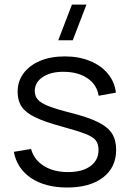

<svg xmlns="http://www.w3.org/2000/svg" viewBox="-20 -800 565 834"><path d="M296 -625H233L292.5 -780H355.5ZM271.5 14.5Q176.5 14.5 115.2 -26.5Q54 -67.5 40 -140.5L115 -153Q127 -107 169.8 -79.8Q212.5 -52.5 275.5 -52.5Q337 -52.5 372.5 -78.2Q408 -104 408 -148.5Q408 -173.5 396.8 -189.2Q385.5 -205 351 -218.5Q316.5 -232 248 -250.5Q174.5 -270.5 133 -290.5Q91.5 -310.5 74 -336.8Q56.5 -363 56.5 -401Q56.5 -447 82.5 -481.8Q108.5 -516.5 154.5 -535.8Q200.5 -555 261.5 -555Q322.5 -555 370.8 -535.2Q419 -515.5 448.5 -480Q478 -444.5 483.5 -397.5L408.5 -384Q401 -431.5 361.2 -459.2Q321.5 -487 260.5 -488Q203 -489.5 167 -466.2Q131 -443 131 -404.5Q131 -383 144 -367.8Q157 -352.5 191.2 -339Q225.5 -325.5 289 -309.5Q363.5 -290.5 406 -269.5Q448.5 -248.5 466.5 -220Q484.5 -191.5 484.5 -149.5Q484.5 -73 427.8 -29.2Q371 14.5 271.5 14.5Z"/></svg>

Font: Manrope ExtraLight
Style: Regular
Weight: 400
Version: Version 4.504